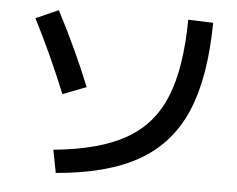

<svg xmlns="http://www.w3.org/2000/svg" viewBox="-51 -779 1041 844"><g transform="rotate(5 469.0 -357.0)"><path d="M746.1 -717.8 856.4 -713.9Q854 -472.2 789.8 -322Q725.6 -171.9 588.6 -93.5Q451.7 -15.1 224.6 3.9L205.1 -96.7Q406.2 -116.2 522.7 -182.1Q639.2 -248 691.7 -376.2Q744.1 -504.4 746.1 -717.8ZM76.2 -666 175.8 -710Q261.7 -545.9 327.1 -383.8L223.6 -343.8Q152.8 -517.1 76.2 -666Z"/></g></svg>

Font: Pretendard JP SemiBold
Style: Regular
Weight: 600
Designer: Base glyphs from Inter by Rasmus Andersson; Hangeul glyphs from Noto Sans CJK(Source Han Sans) by Jang Soo-young and Kan
Foundry: Kil Hyung-jin
Version: Version 1.309